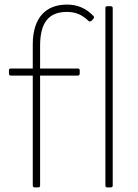

<svg xmlns="http://www.w3.org/2000/svg" viewBox="-20 -805 604 838"><path d="M27 -475H123V5C123 10 127 13 132 13H147C152 13 155 10 155 5V-475H320C325 -475 328 -479 328 -484V-498C328 -503 325 -506 320 -506H155V-605C155 -707 193 -753 272 -753C310 -753 338 -741 366 -714C370 -710 376 -711 379 -714L387 -722C390 -726 392 -731 388 -735C356 -769 318 -785 272 -785C184 -785 123 -732 123 -611V-506H27C22 -506 19 -503 19 -498V-484C19 -479 22 -475 27 -475ZM440 -770V5C440 10 443 13 448 13H463C468 13 472 10 472 5V-770C472 -775 468 -778 463 -778H448C443 -778 440 -775 440 -770Z"/></svg>

Font: LINE Seed JP_OTF Thin
Style: Regular
Weight: 250
Designer: LY Corporation & Fontrix & Fontworks
Version: Version 1.007